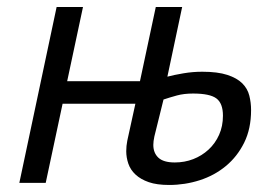

<svg xmlns="http://www.w3.org/2000/svg" viewBox="-20 -520 767 546"><path d="M456 -302Q475 -307 501.5 -311.5Q528 -316 555 -316Q599 -316 626.5 -307Q654 -298 669 -283Q684 -268 689 -248Q694 -228 694 -207Q694 -154 674.5 -114.5Q655 -75 622.5 -48Q590 -21 548 -7.5Q506 6 461 6Q426 6 403 -2Q380 -10 365.5 -23.5Q351 -37 345 -54.5Q339 -72 339 -90Q339 -105 342 -120L365 -225H158L110 0H35L141 -500H216L171 -289H378L423 -500H498ZM419 -132Q416 -118 416 -108Q416 -85 430.5 -71.5Q445 -58 477 -58Q505 -58 529.5 -67.5Q554 -77 573 -94.5Q592 -112 603 -136.5Q614 -161 614 -191Q614 -226 595.5 -240Q577 -254 529 -254Q503 -254 483 -248.5Q463 -243 445 -237Z"/></svg>

Font: PT Sans
Style: Italic
Weight: 400
Italic angle: -12°
Designer: A.Korolkova, O.Umpeleva, V.Yefimov
Foundry: ParaType Ltd
Version: Version 2.003W OFL